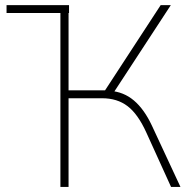

<svg xmlns="http://www.w3.org/2000/svg" viewBox="-20 -739 753 759"><path d="M218.8 -718.8H251V-381.8H408.2L385.7 -367.2L615.2 -718.8H655.3L424.8 -366.2L415 -379.9Q468.8 -376 509.3 -341.8Q549.8 -307.6 580.1 -243.2L693.4 0H656.2L558.6 -214.8Q525.4 -288.1 484.4 -319.3Q443.4 -350.6 383.8 -350.6H251V0H218.8ZM5.9 -718.8H252.9V-687.5H5.9Z"/></svg>

Font: Min Sans VF VF
Style: Regular
Weight: 400
Designer: Jinseong-Kim, NotoSansCJK, Nunito
Foundry: Jinseong-Kim
Version: Version 1.420;Glyphs 3.1.2 (3151)